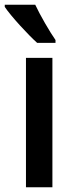

<svg xmlns="http://www.w3.org/2000/svg" viewBox="-47 -852 302 806"><path d="M101 -832H-27V-823C-1 -784 72 -705 109 -672H186V-684C162 -718 121 -789 101 -832ZM173 -66V-609H62V-66Z"/></svg>

Font: Noto Sans Malayalam UI ExtraCondensed SemiBold
Style: Regular
Weight: 600
Width: 2
Designer: Jelle Bosma - Monotype Design Team
Foundry: Monotype Imaging Inc.
Version: Version 2.104